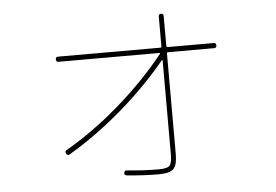

<svg xmlns="http://www.w3.org/2000/svg" viewBox="-47 -688 1095 762"><g transform="rotate(-5 500.0 -307.0)"><path d="M198.2 -469.7Q188.5 -469.7 188.5 -480Q188.5 -490.2 198.2 -490.2H605.5Q610.4 -490.2 610.4 -495.1V-614.3Q610.4 -624 620.1 -624Q629.9 -624 629.9 -614.3V-495.1Q629.9 -490.2 634.8 -490.2H818.4Q828.1 -490.2 828.1 -480Q828.1 -469.7 818.4 -469.7H634.8Q629.9 -469.7 629.9 -464.8V-64.5Q629.9 -20.5 614.7 -5.4Q599.6 9.8 555.7 9.8Q496.1 9.8 427.7 2.9Q418 1 419.9 -7.8Q421.9 -18.6 430.7 -16.6Q498 -9.8 555.7 -9.8Q590.8 -9.8 600.6 -19.5Q610.4 -29.3 610.4 -64.5V-438.5Q610.4 -439.5 609.4 -440.4Q608.4 -441.4 607.4 -440.4Q527.3 -342.8 422.9 -252.9Q318.4 -163.1 210 -99.6Q201.2 -94.7 196.3 -104Q191.4 -113.3 200.2 -118.2Q310.5 -181.6 416.5 -273.9Q522.5 -366.2 602.5 -466.8Q603.5 -469.7 600.6 -469.7Z"/></g></svg>

Font: Rounded Mgen+ 1mn thin
Style: Regular
Weight: 100
Designer: [Source Han Sans]
Ryoko NISHIZUKA  (kana & ideographs); Paul D. Hunt (Latin, Greek & Cyrillic); Wenlong ZHANG  (bopomofo
Version: Version 1.059.20150602